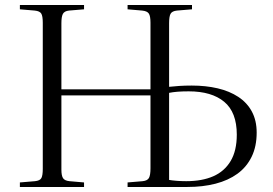

<svg xmlns="http://www.w3.org/2000/svg" viewBox="-20 -743 1085 763"><path d="M59 0V-18L119 -23Q139 -25 144.5 -35.5Q150 -46 150 -72V-653Q150 -679 144 -689Q138 -699 118 -701L59 -706V-723H314V-706L254 -701Q236 -699 230 -688Q224 -677 224 -651V-388H578V-653Q578 -679 571.5 -689Q565 -699 545 -701L487 -706V-723H743V-706L683 -701Q664 -699 658 -688.5Q652 -678 652 -651V-398Q671 -400 692.5 -401.5Q714 -403 742 -403Q798 -403 845 -392Q892 -381 927 -358Q962 -335 981 -299.5Q1000 -264 1000 -216Q1000 -161 980 -120Q960 -79 923.5 -52.5Q887 -26 836.5 -13Q786 0 725 0H487V-18L547 -23Q566 -25 572 -36Q578 -47 578 -74V-364H224V-69Q224 -45 230.5 -35Q237 -25 256 -23L314 -18V0ZM652 -28Q663 -26 681.5 -24.5Q700 -23 720 -23Q783 -23 827.5 -42.5Q872 -62 896.5 -103Q921 -144 921 -208Q921 -297 871 -338.5Q821 -380 730 -380Q704 -380 685.5 -378.5Q667 -377 652 -374Z"/></svg>

Font: Literata 60pt Light
Style: Regular
Weight: 300
Designer: Latin by Veronika Burian and Jose Scaglione. Greek by Irene Vlachou. Cyrillic by Vera Evstafieva.
Foundry: TypeTogether
Version: Version 3.103;gftools[0.9.29]